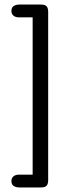

<svg xmlns="http://www.w3.org/2000/svg" viewBox="-20 -668 351 841"><path d="M123 97H62Q48 97 39 104.5Q30 112 30 125Q30 140 40 146.5Q50 153 64 153H160Q177 153 184 145.5Q191 138 191 121V-616Q191 -633 184 -640.5Q177 -648 160 -648H64Q50 -648 40 -641.5Q30 -635 30 -620Q30 -607 39 -599.5Q48 -592 62 -592H123Z"/></svg>

Font: Beiruti
Style: Regular
Weight: 400
Designer: Arlette Boutros
Foundry: Boutros
Version: Version 1.41